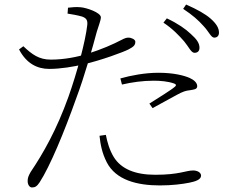

<svg xmlns="http://www.w3.org/2000/svg" viewBox="-20 -789 1040 847"><path d="M838 -556C851 -556 860 -563 860 -578C860 -598 849 -615 822 -639C799 -661 765 -685 716 -708L701 -689C742 -662 770 -632 792 -607C813 -582 823 -556 838 -556ZM121 38C135 38 143 33 155 15C200 -54 264 -208 315 -352C354 -455 389 -582 407 -649C414 -673 425 -699 425 -713C424 -734 361 -755 336 -757C313 -759 299 -757 280 -755L278 -729C297 -726 321 -722 342 -716C361 -709 367 -700 365 -679C357 -607 320 -469 282 -362C230 -217 171 -113 115 -30C105 -12 102 -4 102 10C102 25 110 38 121 38ZM685 29C740 29 785 23 815 17C840 12 867 4 867 -14C867 -29 849 -37 832 -37C800 -37 771 -18 665 -18C577 -18 515 -43 482 -96C463 -127 453 -163 447 -194L419 -190C423 -152 430 -114 451 -73C491 5 584 29 685 29ZM197 -485C248 -485 306 -495 348 -505C427 -523 526 -560 547 -571C570 -583 577 -590 577 -605C577 -615 560 -623 546 -623C538 -623 529 -620 516 -613C480 -594 428 -571 364 -551C321 -538 264 -526 204 -526C153 -526 122 -548 83 -585L64 -571C97 -508 145 -485 197 -485ZM639 -332 653 -312C687 -330 736 -358 761 -371C787 -385 799 -389 818 -391C834 -394 850 -394 850 -409C850 -423 837 -436 817 -445C792 -456 746 -468 679 -468C619 -468 557 -456 511 -443L518 -416C561 -426 609 -433 658 -433C688 -433 721 -430 747 -421C756 -418 760 -413 751 -406C737 -393 675 -355 639 -332ZM925 -623C937 -623 946 -630 946 -645C946 -665 935 -684 909 -707C886 -727 851 -747 801 -769L788 -750C830 -722 855 -700 878 -674C901 -650 911 -623 925 -623Z"/></svg>

Font: Source Han Serif CN VF
Style: Regular
Weight: 250
Designer: Ryoko NISHIZUKA 西塚涼子 (kana & ideographs); Frank Grießhammer (Latin, Greek & Cyrillic); Wenlong ZHANG 张文龙 (bopomofo); San
Foundry: Adobe
Version: Version 2.002;hotconv 1.1.0;makeotfexe 2.6.0